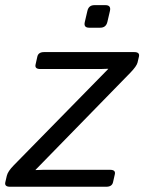

<svg xmlns="http://www.w3.org/2000/svg" viewBox="-48 -711 550 731"><path d="M291.5 -605.5Q269.5 -605.5 274.9 -627.4L284.7 -669.4Q289.6 -691.4 311.5 -691.4H353.5Q375.5 -691.4 370.6 -669.4L360.8 -627.4Q355.5 -605.5 333.5 -605.5ZM-9.8 0Q-31.7 0 -27.8 -17.1L-22 -42Q-18.1 -58.6 3.9 -81.1L363.8 -448.2V-449.2Q349.1 -448.2 334.5 -448.2H105.5Q83.5 -448.2 87.4 -465.3L94.2 -495.6Q98.1 -512.7 120.1 -512.7H462.9Q484.9 -512.7 481 -495.6L475.6 -472.7Q472.2 -459 448.7 -434.6L87.4 -64.5V-63.5Q102.1 -64.5 116.7 -64.5H371.1Q393.1 -64.5 389.2 -47.4L382.3 -17.1Q378.4 0 356.4 0Z"/></svg>

Font: Istok Web
Style: Italic
Weight: 400
Italic angle: -13°
Designer: Andrey V. Panov
Foundry: Andrey V. Panov
Version: Version 1.0.2g